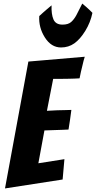

<svg xmlns="http://www.w3.org/2000/svg" viewBox="-20 -1055 538 1076"><path d="M8 1 139 -710 455 -737Q448 -715 443 -692Q438 -673 433.5 -652.5Q429 -632 426 -616Q416 -615 397.5 -614.5Q379 -614 358 -613.5Q337 -613 315.5 -613Q294 -613 278 -613L243 -434Q274 -436 301 -437Q323 -438 346 -438Q369 -438 380 -439Q376 -411 372.5 -384Q369 -357 364 -329Q354 -328 331.5 -327.5Q309 -327 286 -326Q260 -325 229 -324L195 -140L341 -163L331 -49ZM322 -789Q267 -789 231.5 -845Q196 -901 200 -965Q210 -974 222 -985Q233 -994 244.5 -1004.5Q256 -1015 269 -1025Q267 -976 279.5 -946.5Q292 -917 330 -917Q362 -917 378.5 -931.5Q395 -946 408 -970Q421 -994 441 -1035Q454 -1024 464 -1015.5Q474 -1007 482 -999L498 -983Q487 -929 458 -882Q429 -835 396.5 -812Q364 -789 322 -789Z"/></svg>

Font: Bangers
Style: Regular
Weight: 400
Designer: vernon adams
Foundry: Vernon Adams
Version: Version 2.000